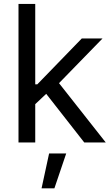

<svg xmlns="http://www.w3.org/2000/svg" viewBox="-20 -748 589 1008"><path d="M159.7 -196.3V-305.2H175.8L409.2 -545.9H518.1L265.6 -286.6H255.9ZM77.1 0V-727.5H165V0ZM422.4 0 213.4 -267.1 275.9 -329.1 535.2 0ZM198.2 240.7 237.8 57.6H327.6L265.6 240.7Z"/></svg>

Font: Adwaita Sans
Style: Regular
Weight: 400
Designer: Rasmus Andersson
Foundry: rsms
Version: Version 4.001;git-9221beed3